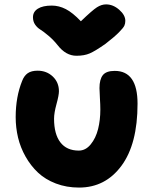

<svg xmlns="http://www.w3.org/2000/svg" viewBox="-20 -805 695 867"><path d="M459 -785.2Q490.7 -785.2 518.3 -761Q545.9 -736.8 545.9 -710.9Q545.9 -698.7 541.5 -689Q537.1 -679.2 516.8 -658.7Q496.6 -638.2 456.1 -606.9Q410.2 -574.7 385.5 -564Q360.8 -553.2 325.2 -553.2Q277.3 -553.2 240.2 -601.1Q221.2 -625 198.5 -644Q175.8 -663.1 161.9 -671.6Q147.9 -680.2 138.4 -694.1Q128.9 -708 128.9 -727.1Q128.9 -752 151.1 -765.9Q173.3 -779.8 213.9 -779.8Q246.1 -779.8 277.1 -763.9Q308.1 -748 345.2 -709Q397.5 -759.3 418 -772.2Q438.5 -785.2 459 -785.2ZM336.9 42Q280.3 42 232.4 23.7Q184.6 5.4 151.6 -25.6Q118.7 -56.6 95.5 -97.7Q72.3 -138.7 61.5 -183.8Q50.8 -229 50.8 -275.9Q50.8 -367.7 80.1 -439.9Q88.9 -462.9 105.2 -474.4Q121.6 -485.8 149.9 -485.8Q190.4 -485.8 218.3 -459.5Q246.1 -433.1 246.1 -393.1Q246.1 -375 235.1 -335Q224.1 -294.9 224.1 -269Q224.1 -199.2 252.7 -162.1Q281.2 -125 335.9 -125Q366.7 -125 389.6 -153.1Q412.6 -181.2 422.9 -222.2Q433.1 -263.2 433.1 -310.1Q433.1 -331.1 431.2 -361.6Q429.2 -392.1 429.2 -407.2Q429.2 -446.3 444.3 -465.6Q459.5 -484.9 498 -484.9Q601.1 -484.9 601.1 -336.9Q601.1 -154.3 528.3 -56.2Q455.6 42 336.9 42Z"/></svg>

Font: Shantell Sans Bouncy
Style: Regular
Weight: 800
Designer: Stephen Nixon, Anya Danilova, Shantell Martin
Foundry: Arrow Type
Version: Version 1.006;[9816181b4]